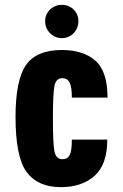

<svg xmlns="http://www.w3.org/2000/svg" viewBox="-20 -761 507 791"><path d="M198 -272Q198 -371 204 -405Q210 -439 237 -439Q257 -439 266.5 -421.5Q276 -404 276 -359H423Q423 -467 373 -511Q323 -555 235 -555Q130 -555 87 -493Q44 -431 44 -279Q44 -114 90 -52Q136 10 231 10Q317 10 369.5 -36.5Q422 -83 422 -186H276Q276 -139 267 -122Q258 -105 238 -105Q210 -105 204 -139Q198 -173 198 -272ZM235 -604Q264 -604 283.5 -624.5Q303 -645 303 -674Q303 -702 283.5 -721.5Q264 -741 235 -741Q206 -741 186 -721.5Q166 -702 166 -674Q166 -645 186 -624.5Q206 -604 235 -604Z"/></svg>

Font: Secuela Black
Style: Regular
Weight: 900
Designer: Fernando Haro
Foundry: deFharo
Version: Version 1.704